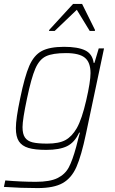

<svg xmlns="http://www.w3.org/2000/svg" viewBox="-39 -757 586 980"><path d="M-19 197 -12 164Q70 171 144 171Q216 171 254.5 152Q293 133 312 97.5Q331 62 350 -8Q353 -20 356.5 -33.5Q360 -47 363 -59L369 -80H365Q342 -30 303.5 -11Q265 8 197 8Q139 8 106 -2Q73 -12 57.5 -35.5Q42 -59 42 -103Q42 -151 64 -255Q87 -367 110.5 -421Q134 -475 174 -496.5Q214 -518 288 -518Q358 -518 395.5 -500Q433 -482 439 -436H443L465 -510H492L400 -75Q376 39 351 95.5Q326 152 281 177.5Q236 203 153 203Q69 203 -19 197ZM353 -103Q379 -149 401 -244.5Q423 -340 423 -384Q423 -439 394 -462.5Q365 -486 298 -486Q230 -486 196 -470Q162 -454 141.5 -407Q121 -360 99 -255Q76 -147 76 -108Q76 -73 88.5 -55Q101 -37 127 -30.5Q153 -24 202 -24Q262 -24 295 -42Q328 -60 353 -103ZM211 -599 212 -604 334 -737H380L446 -604L445 -599H419L353 -707L240 -599Z"/></svg>

Font: Saira Semi Condensed Thin
Style: Italic
Weight: 100
Width: 4
Italic angle: -12°
Designer: Hector Gatti with collaboration of the Omnibus-Type team
Foundry: Omnibus-Type
Version: Version 1.001; ttfautohint (v1.8)